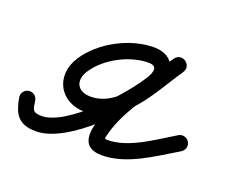

<svg xmlns="http://www.w3.org/2000/svg" viewBox="-86 -379 579 494"><g transform="rotate(20 204.0 -132.5)"><path d="M-20.7 -46.1C-20.7 -46.1 -20.7 -46.1 -20.7 -46.1C-13.2 -4.5 -0.5 20.5 48.3 21C137.1 21.9 265.4 -115.7 308.3 -187.2C335.6 -232.7 321.9 -286.2 261.7 -286.2C196 -286.2 121.3 -246.6 85.5 -191.4C47.5 -132.9 81 -69 151.1 -69C254.2 -69 303.5 -178.4 353.6 -252.1C361.4 -263.6 356.5 -275.2 347.7 -281.1C338.9 -287 326.3 -287.1 318.7 -275.5C286.1 -226.1 95 21 230 21C297.8 21 362.2 -25.4 418.7 -58.9C428.7 -64.9 432 -77.7 426.1 -87.7C420.1 -97.7 407.3 -101 397.3 -95.1C348.3 -66 288.3 -21 230 -21C220.1 -21 222.6 -23.7 225.6 -35.9C244.8 -112.3 309.7 -185.5 353.7 -252.3C361.4 -264 356.5 -275.5 347.9 -281.4C339.2 -287.2 326.6 -287.2 318.8 -275.7C278.5 -216.3 232.4 -111 151.1 -111C114 -111 100.8 -137.9 120.7 -168.6C148.8 -211.8 210.2 -244.2 261.7 -244.2C287.5 -244.2 282.7 -226.3 272.3 -208.8C238.3 -152.1 119 -20.3 48.8 -21C21.6 -21.3 24.4 -32.6 20.7 -53.5C18.6 -64.9 7.7 -72.5 -3.7 -70.5C-15.1 -68.5 -22.7 -57.6 -20.7 -46.1Z"/></g></svg>

Font: FRB American Cursive Guidelines Medium
Style: Italic
Weight: 500
Italic angle: -25°
Version: Version 2.0;Modular Font Editor K font №1